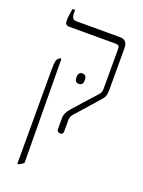

<svg xmlns="http://www.w3.org/2000/svg" viewBox="-164 -722 771 1036"><g transform="rotate(20 221.5 -203.5)"><path d="M233 7C245 7 250 0 250 -10V-75C250 -92 253 -99 265 -113L379 -242C395 -259 402 -272 402 -306V-541C402 -570 394 -592 358 -592H107C88 -592 81 -605 81 -631V-647H66C62 -623 58 -595 58 -580C58 -561 63 -551 83 -551H349C363 -551 371 -545 371 -531V-301C371 -283 368 -276 357 -264L239 -132C223 -113 214 -95 214 -74V-10C214 0 223 7 233 7ZM72 240H78C90 235 100 229 107 221L102 -371L98 -376L87 -369C76 -361 72 -345 72 -305ZM212 -309C212 -291 218 -279 235 -279C255 -279 260 -292 260 -309C260 -326 255 -339 235 -339C219 -339 212 -326 212 -309Z"/></g></svg>

Font: Noto Serif Hebrew Condensed ExtraLight
Style: Regular
Weight: 200
Width: 3
Designer: Monotype Design Team
Foundry: Monotype Imaging Inc.
Version: Version 2.004